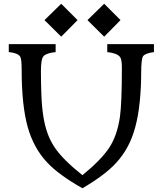

<svg xmlns="http://www.w3.org/2000/svg" viewBox="-20 -983 870 1026"><path d="M420.4 22.9Q294.9 -47.9 232.4 -114.3Q159.7 -191.4 127.9 -304.7Q95.7 -420.4 95.7 -612.3Q95.7 -668.5 87.9 -680.2Q75.2 -700.2 26.9 -704.6V-747.1H277.3V-704.6Q228 -699.7 212.9 -683.1Q198.7 -668 198.7 -603.5Q198.7 -539.1 201.2 -475.3Q203.6 -411.6 211.7 -360.8Q219.7 -310.1 234.4 -269.8Q249 -229.5 273.4 -193.4Q316.9 -129.4 420.4 -46.9Q521 -128.9 563.5 -193.4Q606.9 -259.8 621.1 -359.9Q631.3 -434.6 631.3 -622.1Q631.3 -668 620.1 -680.2Q602.1 -699.7 553.2 -704.6V-747.1H802.7V-704.6Q755.9 -698.7 744.6 -682.6Q734.4 -668 734.4 -591.8Q734.4 -515.6 726.8 -439.9Q719.2 -364.3 703.1 -304.7Q687 -245.1 661.9 -198.7Q636.7 -152.3 602.1 -114.3Q542.5 -48.3 420.4 22.9ZM447.3 -875.5 536.6 -962.9 624 -875.5 536.6 -787.1ZM217.8 -875.5 307.1 -962.9 394.5 -875.5 307.1 -787.1Z"/></svg>

Font: Metamorphous
Style: Regular
Weight: 400
Designer: James Grieshaber
Foundry: James Grieshaber
Version: Version 1.001